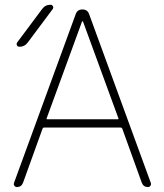

<svg xmlns="http://www.w3.org/2000/svg" viewBox="-20 -794 678 794"><path d="M485.4 -262.7Q483.4 -266.6 478.5 -266.6H162.1Q158.2 -266.6 156.2 -262.7L75.2 -38.1Q68.4 -20.5 49.8 -20.5Q43 -20.5 39.1 -26.4Q37.1 -29.3 37.1 -33.2Q37.1 -35.2 38.1 -38.1L293 -735.4Q299.8 -754.9 320.8 -754.9Q341.8 -754.9 348.6 -735.4L603.5 -38.1Q604.5 -35.2 604.5 -33.2Q604.5 -29.3 602.5 -26.4Q598.6 -20.5 591.8 -20.5Q573.2 -20.5 566.4 -38.1ZM94.7 -618.2Q82 -600.6 60.5 -600.6Q53.7 -600.6 49.8 -606.4Q48.8 -609.4 48.8 -611.3Q48.8 -615.2 50.8 -618.2L154.3 -756.8Q167 -774.4 189.5 -774.4Q195.3 -774.4 198.7 -768.6Q202.1 -762.7 198.2 -756.8ZM323.2 -705.1Q322.3 -706.1 321.3 -706.1Q320.3 -706.1 319.3 -705.1L172.9 -304.7Q170.9 -300.8 175.8 -300.8H466.8Q471.7 -300.8 469.7 -304.7Z"/></svg>

Font: Gen Jyuu Gothic ExtraLight
Style: Regular
Weight: 100
Designer: [Source Han Sans]
Ryoko NISHIZUKA  (kana & ideographs); Paul D. Hunt (Latin, Greek & Cyrillic); Wenlong ZHANG  (bopomofo
Version: Version 1.002.20150607